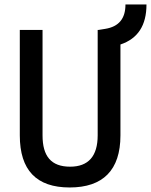

<svg xmlns="http://www.w3.org/2000/svg" viewBox="-20 -827 674 857"><path d="M291 9.8C439.5 9.8 517.6 -67.4 517.6 -222.7V-628.4C595.2 -654.3 633.8 -713.4 633.8 -807.1H540C540 -743.7 510.3 -708 449.7 -698.2L419.9 -693.4H416V-222.7C416 -129.9 374.5 -83 293 -83C208 -83 169.9 -129.9 169.9 -222.7V-693.4H68.4V-222.7C68.4 -67.4 142.6 9.8 291 9.8Z"/></svg>

Font: CaskaydiaCove Nerd Font
Style: Regular
Weight: 400
Designer: Aaron Bell
Foundry: Saja Typeworks
Version: Version 2111.1;Nerd Fonts 2.3.3